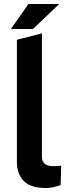

<svg xmlns="http://www.w3.org/2000/svg" viewBox="-20 -938 347 966"><path d="M211 8Q133 8 99 -28Q65 -64 65 -122V-738L191 -770V-150Q191 -127 204.5 -114.5Q218 -102 250 -102Q258 -102 268 -102.5Q278 -103 288 -104L285 -7Q267 0 247.5 4Q228 8 211 8ZM35 -792 123 -918H278L146 -792Z"/></svg>

Font: REM Medium
Style: Regular
Weight: 500
Designer: Octavio Pardo
Foundry: Ashler Design
Version: Version 1.005;gftools[0.9.28]